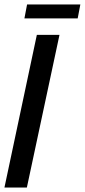

<svg xmlns="http://www.w3.org/2000/svg" viewBox="-21 -845 382 865"><path d="M-1 0 145 -688H247L100 0ZM89 -762 101 -825H341L329 -762Z"/></svg>

Font: Saira ExtraCondensed SemiBold
Style: Italic
Weight: 600
Width: 2
Italic angle: -12°
Designer: Hector Gatti with collaboration of the Omnibus-Type team
Foundry: Omnibus-Type
Version: Version 1.101